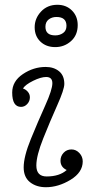

<svg xmlns="http://www.w3.org/2000/svg" viewBox="-20 -773 402 803"><path d="M220 -753Q257 -753 281 -729Q305 -705 305 -668Q305 -626 277 -601Q249 -576 211 -576Q173 -576 149 -599Q125 -622 125 -659Q125 -696 151.5 -724.5Q178 -753 220 -753ZM216 -702Q197 -702 183.5 -691.5Q170 -681 170 -661Q170 -625 211 -625Q230 -625 244 -635Q258 -645 258 -665Q258 -702 216 -702ZM259 -62Q233 -74 233 -101Q233 -120 246 -134Q259 -148 279 -148Q298 -148 312 -133Q326 -118 326 -98Q326 -52 275 -21Q224 10 172 10Q132 10 105.5 -11Q79 -32 79 -73Q79 -118 109 -191.5Q139 -265 169 -331.5Q199 -398 199 -425Q199 -451 173 -451Q151 -451 118.5 -435Q86 -419 76 -403Q88 -399 96.5 -389Q105 -379 105 -366Q105 -350 94 -338Q83 -326 68 -326Q31 -326 31 -386Q31 -433 75.5 -463Q120 -493 171 -493Q205 -493 227 -475Q249 -457 249 -422Q249 -399 219.5 -333Q190 -267 161 -194.5Q132 -122 132 -81Q132 -35 175 -35Q229 -35 259 -62Z"/></svg>

Font: Bonbon
Style: Regular
Weight: 400
Designer: Ksenia Erulevich
Foundry: Cyreal (www.cyreal.org)
Version: Version 1.000